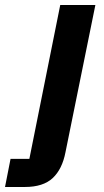

<svg xmlns="http://www.w3.org/2000/svg" viewBox="-117 -545 413 765"><path d="M-97 200 -75 88H0L123 -525H263L144 61Q131 129 93 164.5Q55 200 -18 200Z"/></svg>

Font: IBM Plex Sans
Style: Bold Italic
Weight: 700
Italic angle: -11.31°
Designer: Mike Abbink, Paul van der Laan, Pieter van Rosmalen
Foundry: Bold Monday
Version: Version 3.201